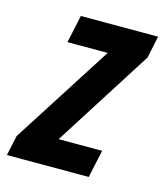

<svg xmlns="http://www.w3.org/2000/svg" viewBox="-127 -613 586 682"><g transform="rotate(15 166.0 -272.5)"><path d="M-39 0H262L284 -102H124L354 -464L371 -545H87L65 -443H213L-23 -74Z"/></g></svg>

Font: Noto Sans ExtraCondensed
Style: Bold Italic
Weight: 700
Width: 2
Italic angle: -12°
Designer: Monotype Design Team
Foundry: Monotype Imaging Inc.
Version: Version 2.013